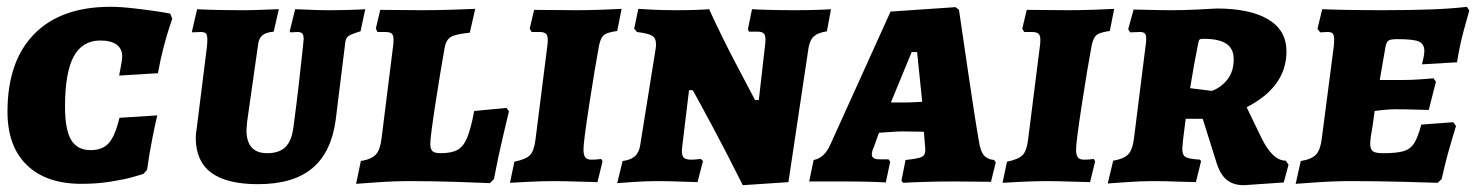

<svg xmlns="http://www.w3.org/2000/svg" viewBox="-20 -532 4336 564"><path d="M2 -204Q2 -352 80.5 -432Q159 -512 304 -512Q334 -512 373 -507.5Q412 -503 442 -498.5Q472 -494 480 -492L486 -477Q484 -471 477 -450Q470 -429 460.5 -393Q451 -357 444 -317L330 -310Q331 -317 335 -337Q339 -357 339 -366Q339 -389 322.5 -401Q306 -413 275 -413Q222 -413 196.5 -366Q171 -319 171 -219Q171 -151 189 -121Q207 -91 246 -91Q281 -91 299.5 -111.5Q318 -132 331 -186L442 -193Q438 -178 428 -128Q418 -78 412 -33L401 -21Q395 -19 370.5 -12Q346 -5 305.5 1.5Q265 8 219 8Q116 8 59 -47Q2 -102 2 -204Z M704 -150Q704 -82 765 -82Q800 -82 818.5 -100Q837 -118 842 -159Q850 -217 858.5 -291.5Q867 -366 870 -396L872 -417Q872 -429 868 -433.5Q864 -438 854 -438L833 -437L831 -440L847 -505Q858 -505 886 -503.5Q914 -502 942 -502Q979 -502 1010.5 -503Q1042 -504 1053 -505L1039 -440Q1012 -432 1003.5 -426Q995 -420 994 -405L966 -179Q953 -84 897 -37.5Q841 9 738 9Q647 9 601.5 -24Q556 -57 555 -125Q555 -140 558 -156L588 -396Q589 -404 589 -416Q589 -429 585 -433.5Q581 -438 569 -438L545 -437L544 -440L559 -505Q572 -504 610 -503Q648 -502 694 -502Q724 -502 755.5 -503.5Q787 -505 799 -505L784 -439Q761 -437 750.5 -428Q740 -419 738 -400L706 -175Z M1026 8 1040 -59Q1071 -64 1084 -78Q1097 -92 1101 -127L1135 -399Q1136 -405 1136 -415Q1136 -429 1130.5 -433.5Q1125 -438 1111 -438H1089L1084 -448L1097 -503L1221 -502Q1261 -502 1309 -503.5Q1357 -505 1376 -506L1360 -436Q1319 -432 1304.5 -423.5Q1290 -415 1286 -391Q1274 -324 1259 -227Q1244 -130 1244 -109Q1244 -94 1250.5 -88Q1257 -82 1274 -82Q1306 -82 1323.5 -91.5Q1341 -101 1352 -127Q1363 -153 1373 -206L1468 -215L1475 -205Q1471 -188 1457 -129Q1443 -70 1431 -6L1419 6Q1398 5 1327 2.5Q1256 0 1187 0Q1137 0 1088.5 3.5Q1040 7 1026 8Z M1694 -93Q1694 -76 1699.5 -69.5Q1705 -63 1717 -63Q1729 -63 1736.5 -64Q1744 -65 1746 -65L1750 -58L1735 3Q1720 3 1680.5 1.5Q1641 0 1606 0Q1575 0 1533 2Q1491 4 1478 5L1491 -57Q1525 -64 1537 -76.5Q1549 -89 1553 -122L1588 -399Q1589 -405 1589 -415Q1589 -428 1583.5 -433Q1578 -438 1564 -438H1542Q1540 -440 1536 -448L1549 -503L1673 -502Q1709 -502 1749.5 -503.5Q1790 -505 1806 -506L1793 -441Q1764 -437 1754.5 -429.5Q1745 -422 1740 -400Q1727 -330 1710.5 -222.5Q1694 -115 1694 -93Z M2228 -405Q2230 -425 2225 -432Q2220 -439 2206 -439H2180L2177 -446L2189 -505Q2202 -504 2239 -503Q2276 -502 2313 -502Q2348 -502 2379 -503Q2410 -504 2421 -505L2409 -440Q2383 -436 2371 -425.5Q2359 -415 2355 -391L2296 3L2162 12Q2113 -86 2070 -166Q2027 -246 2015 -267H2004L1984 -101L1983 -89Q1983 -74 1989 -68.5Q1995 -63 2010 -63Q2018 -63 2027 -64Q2036 -65 2039 -65L2045 -59L2029 3Q2016 3 1980.5 1.5Q1945 0 1912 0Q1879 0 1841.5 2.5Q1804 5 1793 6L1809 -59Q1833 -62 1845.5 -73.5Q1858 -85 1861 -108L1906 -389Q1907 -394 1907 -402Q1907 -420 1895.5 -427Q1884 -434 1851 -438L1843 -448L1855 -506Q1865 -505 1898.5 -503.5Q1932 -502 1966 -502Q1999 -502 2026.5 -503Q2054 -504 2063 -505Q2102 -420 2144 -340.5Q2186 -261 2198 -238H2209Z M2900 -62 2905 -55 2891 2 2782 1Q2736 1 2691 2.5Q2646 4 2633 5L2628 -1L2640 -62Q2677 -66 2687.5 -71Q2698 -76 2698 -90Q2698 -100 2697 -106L2694 -145L2630 -146Q2618 -146 2592 -144Q2566 -142 2562 -142L2547 -100Q2541 -88 2541 -78Q2541 -64 2564 -64H2590L2595 -57L2582 4Q2570 3 2535 2Q2500 1 2460 1H2357L2370 -62Q2402 -68 2419 -107L2596 -498L2787 -511L2797 -503Q2804 -456 2824.5 -316Q2845 -176 2856 -115Q2860 -88 2870 -76Q2880 -64 2900 -62ZM2642 -231Q2653 -231 2689 -233L2674 -379H2658L2597 -231Z M3141 -93Q3141 -76 3146.5 -69.5Q3152 -63 3164 -63Q3176 -63 3183.5 -64Q3191 -65 3193 -65L3197 -58L3182 3Q3167 3 3127.5 1.5Q3088 0 3053 0Q3022 0 2980 2Q2938 4 2925 5L2938 -57Q2972 -64 2984 -76.5Q2996 -89 3000 -122L3035 -399Q3036 -405 3036 -415Q3036 -428 3030.5 -433Q3025 -438 3011 -438H2989Q2987 -440 2983 -448L2996 -503L3120 -502Q3156 -502 3196.5 -503.5Q3237 -505 3253 -506L3240 -441Q3211 -437 3201.5 -429.5Q3192 -422 3187 -400Q3174 -330 3157.5 -222.5Q3141 -115 3141 -93Z M3455 -120Q3453 -100 3453 -95Q3453 -76 3463 -70.5Q3473 -65 3505 -63L3508 -58L3493 3Q3478 3 3440 1.5Q3402 0 3368 0Q3332 0 3289.5 3Q3247 6 3234 7L3250 -60Q3281 -65 3294 -78.5Q3307 -92 3311 -125L3346 -404Q3347 -410 3347 -418Q3347 -429 3343 -433.5Q3339 -438 3329 -438L3300 -437L3294 -446L3310 -504Q3323 -504 3356 -503Q3389 -502 3420 -502Q3457 -502 3497.5 -504Q3538 -506 3554 -507Q3652 -507 3705.5 -475Q3759 -443 3759 -381Q3759 -277 3642 -217L3685 -128Q3718 -60 3757 -60L3765 -48L3751 4L3634 12Q3602 12 3582.5 -4.5Q3563 -21 3552 -59L3513 -183H3463ZM3604 -358Q3604 -389 3582.5 -403.5Q3561 -418 3515 -418Q3506 -418 3503.5 -415.5Q3501 -413 3499 -401Q3488 -348 3476 -273L3540 -265Q3567 -275 3585.5 -298.5Q3604 -322 3604 -358Z M4043 -82Q4083 -82 4103 -88Q4123 -94 4134 -111Q4145 -128 4155 -166L4249 -173L4257 -162Q4253 -149 4239.5 -103Q4226 -57 4215 -6L4203 5Q4180 4 4101 2Q4022 0 3949 0Q3899 0 3849.5 3.5Q3800 7 3786 8L3801 -59Q3833 -64 3846 -78Q3859 -92 3863 -127L3898 -396Q3899 -404 3899 -416Q3899 -429 3895 -433.5Q3891 -438 3880 -438L3858 -437L3850 -447L3864 -505Q3882 -504 3933 -503Q3984 -502 4041 -502Q4211 -502 4289 -512L4296 -501Q4292 -488 4279.5 -441.5Q4267 -395 4260 -349L4157 -343Q4158 -347 4161 -360Q4164 -373 4164 -382Q4164 -403 4148 -410Q4132 -417 4085 -417Q4065 -417 4059 -413Q4053 -409 4050 -395L4033 -297H4101Q4126 -297 4153 -299Q4180 -301 4191 -302L4198 -292L4177 -209Q4167 -209 4138.5 -210Q4110 -211 4079 -211Q4055 -211 4018 -206L4012 -162Q4005 -125 4005 -110Q4005 -93 4013 -87.5Q4021 -82 4043 -82Z"/></svg>

Font: Alegreya SC ExtraBold
Style: Italic
Weight: 800
Italic angle: -7°
Designer: Juan Pablo del Peral
Foundry: Huerta Tipografica
Version: Version 2.007; ttfautohint (v1.6)